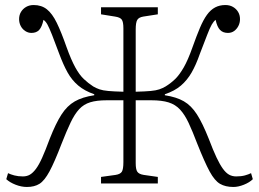

<svg xmlns="http://www.w3.org/2000/svg" viewBox="-20 -730 1031 764"><path d="M87 14Q65 14 42 5Q19 -4 5 -17L12 -41Q22 -36 37 -32Q52 -28 71 -28Q87 -28 99 -35Q111 -42 123 -58Q135 -74 148 -103Q161 -132 178 -178Q202 -239 224.5 -274Q247 -309 277.5 -326.5Q308 -344 355 -351V-355Q317 -368 291.5 -389.5Q266 -411 249 -441.5Q232 -472 216 -515Q198 -564 187 -591.5Q176 -619 169 -632Q162 -645 153 -651Q147 -623 136 -611Q125 -599 105 -599Q92 -599 80.5 -606.5Q69 -614 62.5 -626.5Q56 -639 56 -654Q56 -670 63.5 -682.5Q71 -695 84 -702.5Q97 -710 114 -710Q145 -710 166.5 -693Q188 -676 206 -639Q224 -602 245 -542Q263 -492 279.5 -462Q296 -432 313.5 -415.5Q331 -399 351 -386Q363 -379 376 -374.5Q389 -370 411 -368Q433 -366 471 -365V-617Q471 -643 464.5 -652Q458 -661 438 -664L382 -673V-701H608V-673L550 -664Q532 -661 526 -650.5Q520 -640 520 -613V-365Q558 -366 579.5 -368Q601 -370 614 -374.5Q627 -379 639 -386Q660 -399 677 -415.5Q694 -432 711 -461.5Q728 -491 746 -542Q762 -587 775.5 -619Q789 -651 803.5 -671Q818 -691 836 -700.5Q854 -710 877 -710Q894 -710 907 -702.5Q920 -695 927.5 -682.5Q935 -670 935 -654Q935 -639 928.5 -626.5Q922 -614 911.5 -606.5Q901 -599 887 -599Q867 -599 855.5 -611Q844 -623 838 -651Q830 -645 822.5 -632Q815 -619 804.5 -591.5Q794 -564 775 -515Q760 -472 742.5 -441.5Q725 -411 700 -389.5Q675 -368 636 -355V-351Q682 -344 711.5 -327Q741 -310 763.5 -275Q786 -240 811 -177Q828 -132 841.5 -103.5Q855 -75 867 -58.5Q879 -42 891.5 -35Q904 -28 920 -28Q940 -28 954.5 -32Q969 -36 979 -41L986 -17Q973 -4 950.5 5Q928 14 909 14Q877 14 855.5 1.5Q834 -11 814 -48Q794 -85 765 -158Q746 -208 730.5 -241Q715 -274 696.5 -294Q678 -314 651 -322.5Q624 -331 582 -331H520V-81Q520 -56 526.5 -46.5Q533 -37 552 -34L608 -26V0H382V-26L440 -34Q459 -37 465 -47Q471 -57 471 -85V-331H405Q365 -331 339 -323Q313 -315 295 -295.5Q277 -276 261 -242.5Q245 -209 225 -158Q197 -85 177 -48Q157 -11 137 1.5Q117 14 87 14Z"/></svg>

Font: Literata ExtraLight
Style: Regular
Weight: 250
Designer: Latin by Veronika Burian and Jose Scaglione. Greek by Irene Vlachou. Cyrillic by Vera Evstafieva.
Foundry: TypeTogether
Version: Version 3.103;gftools[0.9.29]